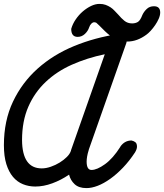

<svg xmlns="http://www.w3.org/2000/svg" viewBox="-45 -915 841 984"><path d="M572 -164Q594 -195 629 -195Q642 -192 649.5 -185.5Q657 -179 657 -163Q657 -151 647 -134Q618 -90 585.5 -56Q553 -22 520 1.5Q487 25 456 37Q425 49 398 49Q359 49 337.5 29Q316 9 309 -20Q268 8 223 24.5Q178 41 136 41Q102 41 72.5 29Q43 17 21.5 -8.5Q0 -34 -12.5 -74Q-25 -114 -25 -171Q-25 -296 21.5 -394Q68 -492 148 -563.5Q228 -635 335 -679Q442 -723 564 -741H572Q605 -741 605 -709Q605 -706 605 -704.5Q605 -703 603 -698V-696L410 -148V-147Q404 -128 401.5 -113Q399 -98 399 -87Q399 -44 424 -44Q452 -44 493 -73.5Q534 -103 572 -163ZM318 -140Q318 -141 318.5 -142Q319 -143 319 -145Q320 -147 320 -148L492 -637Q401 -618 323.5 -583.5Q246 -549 189 -495Q132 -441 100 -367.5Q68 -294 68 -197Q69 -52 169 -52Q191 -52 215.5 -60.5Q240 -69 261 -82Q282 -95 297.5 -110.5Q313 -126 318 -141ZM450 -797Q448 -799 448 -799ZM412 -775Q406 -756 390 -741Q374 -726 353 -726Q320 -726 320 -767Q327 -792 343 -815.5Q359 -839 379.5 -856.5Q400 -874 422 -884.5Q444 -895 465 -895Q483 -895 496.5 -890Q510 -885 521.5 -877.5Q533 -870 542.5 -859.5Q552 -849 562 -839Q576 -822 592.5 -808.5Q609 -795 632 -795Q649 -795 661.5 -802.5Q674 -810 685 -839Q693 -856 707.5 -869.5Q722 -883 744 -883Q776 -883 776 -851Q776 -836 768.5 -819Q761 -802 750 -786Q739 -770 727 -757Q715 -744 705 -737Q682 -720 657.5 -711Q633 -702 606 -702Q561 -702 533 -722Q505 -742 481 -767Q472 -776 463.5 -784.5Q455 -793 450 -797H451Q444 -801 438 -801Q430 -801 422.5 -793Q415 -785 413 -777Z"/></svg>

Font: Discipuli Britannica Bold
Style: Regular
Weight: 700
Designer: Peter Wiegel
Foundry: Peter Wiegel
Version: Version 0.001 2009